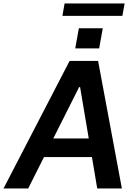

<svg xmlns="http://www.w3.org/2000/svg" viewBox="-41 -1075 785 1095"><path d="M327.4 -1055.4 315 -984.4H657L669.7 -1055.4ZM545.1 -913.7H408.7L388.1 -799H524.5ZM355.8 -727.3 -21 0H119.7L209.9 -179.3H483.3L513.5 0H654.1L518.5 -727.3ZM262.8 -285.2 410.2 -578.1H415.8L465.2 -285.2Z"/></svg>

Font: TID UI Semi Bold
Style: Italic
Weight: 600
Italic angle: -9.39999°
Designer: The TID Project Authors
Foundry: Bakken & Bæck
Version: Version 1.001;hotconv 1.0.109;makeotfexe 2.5.65596